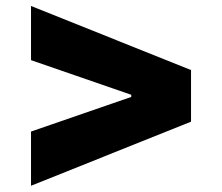

<svg xmlns="http://www.w3.org/2000/svg" viewBox="-20 -612 733 634"><path d="M610.8 -210.2 82.4 1.4V-177.6L413.4 -291.9V-299L82.4 -413.4V-592.3L610.8 -380.7Z"/></svg>

Font: Karasuma Gothic
Style: Black
Weight: 900
Designer: Rasmus Andersson / Ryoko Nishizuka
Foundry: Genbu
Version: Version 1.00